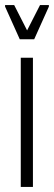

<svg xmlns="http://www.w3.org/2000/svg" viewBox="-36 -738 213 758"><path d="M46 0V-510H94V0ZM42 -583 -16 -712V-718H20L71 -618L122 -718H157V-712L99 -583Z"/></svg>

Font: Saira Ultra Condensed Light
Style: Regular
Weight: 300
Width: 1
Designer: Hector Gatti with collaboration of the Omnibus-Type team
Foundry: Omnibus-Type
Version: Version 1.001; ttfautohint (v1.8)